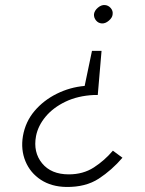

<svg xmlns="http://www.w3.org/2000/svg" viewBox="-20 -732 574 762"><path d="M123 -192Q131 -233 161 -269Q191 -305 240 -328.5Q289 -352 353 -355H368L383 -530H345L316 -391Q258 -386 205.5 -360Q153 -334 117 -291.5Q81 -249 71 -192Q62 -138 81 -92Q100 -46 142 -18.5Q184 9 243 10Q320 11 372 -23Q424 -57 466 -106L428 -134Q395 -95 352.5 -67.5Q310 -40 253 -40Q183 -40 147 -84Q111 -128 123 -192ZM427 -675Q429 -689 419.5 -700Q410 -711 396 -712Q382 -713 368.5 -701.5Q355 -690 353 -676Q352 -662 361 -651Q370 -640 384 -639Q398 -638 412 -650Q426 -662 427 -675Z"/></svg>

Font: Jost* 300 Light Italic
Style: Italic
Weight: 300
Italic angle: -10°
Version: Version 3.200; ttfautohint (v0.97) -l 8 -r 50 -G 200 -x 14 -